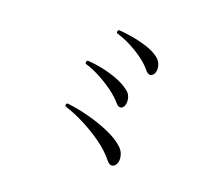

<svg xmlns="http://www.w3.org/2000/svg" viewBox="-120 -896 1240 1076"><g transform="rotate(20 500.0 -357.5)"><path d="M652 1Q642 8 630.5 5Q619 2 604 -17Q570 -59 516.5 -97.5Q463 -136 401.5 -167.5Q340 -199 282 -217Q275 -231 288 -236Q356 -228 423 -210Q490 -192 546.5 -167Q603 -142 637 -111Q656 -95 664 -72.5Q672 -50 669 -30Q666 -10 652 1ZM586 -323Q579 -315 568 -316.5Q557 -318 547 -330Q521 -361 480.5 -390.5Q440 -420 394.5 -444Q349 -468 307 -480Q300 -493 312 -500Q354 -498 400 -488.5Q446 -479 489.5 -463Q533 -447 565 -423Q587 -408 593.5 -387.5Q600 -367 597.5 -349Q595 -331 586 -323ZM682 -552Q672 -542 660.5 -545.5Q649 -549 639 -561Q616 -590 579.5 -617Q543 -644 500 -666Q457 -688 413 -701Q409 -706 411 -712Q413 -718 418 -721Q453 -719 500 -711Q547 -703 591 -688.5Q635 -674 662 -653Q683 -637 690 -616.5Q697 -596 694.5 -578.5Q692 -561 682 -552Z"/></g></svg>

Font: Zen Old Mincho
Style: Regular
Weight: 400
Designer: Yoshimichi Ohira
Foundry: Positype
Version: Version 1.001